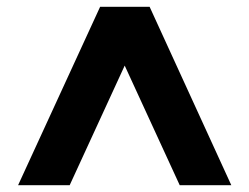

<svg xmlns="http://www.w3.org/2000/svg" viewBox="-20 -720 730 562"><path d="M33 -178 273 -700H418L657 -178H506L345 -528L184 -178Z"/></svg>

Font: DM Sans 20pt Black
Style: Regular
Weight: 900
Version: Version 4.004;gftools[0.9.30]